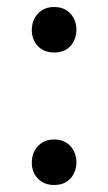

<svg xmlns="http://www.w3.org/2000/svg" viewBox="-20 -510 305 542"><path d="M69.8 -424.8Q69.8 -453.1 87.2 -471.7Q104.5 -490.2 132.8 -490.2Q161.6 -490.2 178.7 -471.7Q195.8 -453.1 195.8 -424.8Q194.8 -397 178.2 -379.4Q161.6 -361.8 132.8 -361.8Q104.5 -361.8 87.2 -379.6Q69.8 -397.5 69.8 -424.8ZM69.8 -50.8Q69.8 -79.1 87.2 -97.7Q104.5 -116.2 132.8 -116.2Q161.6 -116.2 178.7 -97.7Q195.8 -79.1 195.8 -50.8Q194.8 -22.9 178.2 -5.4Q161.6 12.2 132.8 12.2Q104.5 12.2 87.2 -5.6Q69.8 -23.4 69.8 -50.8Z"/></svg>

Font: Heuristica
Style: Regular
Weight: 400
Version: Version 1.0.2